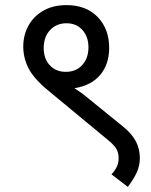

<svg xmlns="http://www.w3.org/2000/svg" viewBox="-20 -652 591 751"><path d="M71 -470Q71 -515 91.5 -552Q112 -589 150 -610.5Q188 -632 240 -632Q317 -632 362 -585.5Q407 -539 407 -465Q407 -400 371.5 -358.5Q336 -317 271 -307Q282 -300 293.5 -292Q305 -284 317 -274L460 -158Q496 -129 511.5 -99Q527 -69 527 -34Q527 -3 514.5 23.5Q502 50 480 79L416 30Q430 15 437 0Q444 -15 444 -34Q444 -54 435.5 -69Q427 -84 404 -103L166 -300Q111 -346 91 -386Q71 -426 71 -470ZM151 -464Q151 -422 175 -396.5Q199 -371 237 -371Q278 -371 302 -398Q326 -425 326 -467Q326 -508 302.5 -534.5Q279 -561 240 -561Q201 -561 176 -534.5Q151 -508 151 -464Z"/></svg>

Font: RS Noto Sans
Style: Regular
Weight: 400
Designer: Monotype Design Team
Foundry: Monotype Imaging Inc.
Version: Version 3.10